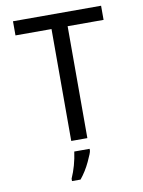

<svg xmlns="http://www.w3.org/2000/svg" viewBox="-100 -782 800 1071"><g transform="rotate(-10 300.0 -246.5)"><path d="M345.2 0H253.9V-633.8H49.8V-713.9H548.8V-633.8H345.2ZM219.2 208Q249.5 139.6 260.3 61H347.2V70.8Q347.2 81.5 323.7 131.3Q300.3 181.2 267.6 221.2H219.2Z"/></g></svg>

Font: Noto Mono
Style: Regular
Weight: 400
Designer: Monotype Design Team
Foundry: Monotype Imaging Inc.
Version: Version 1.00